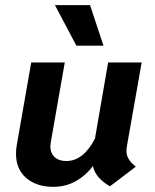

<svg xmlns="http://www.w3.org/2000/svg" viewBox="-20 -712 601 744"><path d="M470 -127Q470 -110 478.5 -96Q487 -82 506 -66L406 10Q349 -23 340 -69Q314 -33 274.5 -10.5Q235 12 186 12Q122 12 82 -22Q42 -56 42 -117Q42 -132 45 -150L101 -470H231L177 -162Q175 -150 175 -146Q175 -119 191.5 -103.5Q208 -88 237 -88Q303 -88 348 -175L399 -470H529L472 -147Q470 -133 470 -127ZM193 -692H329L381 -535H276Z"/></svg>

Font: KoHo
Style: Bold Italic
Weight: 700
Italic angle: -10°
Version: Version 1.000; ttfautohint (v1.6)